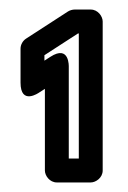

<svg xmlns="http://www.w3.org/2000/svg" viewBox="-20 -870 267 402"><path d="M73 -743V-754.4L143.4 -800H145V-538H124V-730C124 -730 125.9 -777.2 85.4 -751ZM23 -697C23 -648.8 61.6 -676 61.6 -676L74 -684V-513C74 -502.3 83.9 -488 99 -488H170C180.7 -488 195 -497.9 195 -513V-825C195 -835.7 185.1 -850 170 -850H136C132.2 -850 126.5 -848.6 122.4 -846L34.4 -789C27.7 -784.6 23 -776.5 23 -768Z"/></svg>

Font: Hussar Ekologiczny
Style: Regular
Weight: 400
Foundry: Cannot Into Space Fonts
Version: Version 0.97